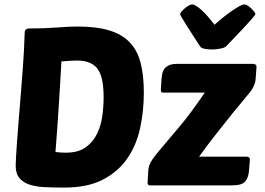

<svg xmlns="http://www.w3.org/2000/svg" viewBox="-20 -839 1199 869"><path d="M92 -695Q93 -703 98.5 -706.5Q104 -710 109 -710Q177 -710 236.5 -714.5Q296 -719 330 -719Q415 -719 472.5 -702Q530 -685 565.5 -649Q601 -613 616 -556Q631 -499 631 -419Q631 -338 614.5 -260.5Q598 -183 557 -123Q516 -63 446.5 -26.5Q377 10 271 10Q222 10 181.5 8Q141 6 112 -4Q83 -14 67 -34Q51 -54 51 -89Q51 -102 52.5 -128Q54 -154 56.5 -190Q59 -226 62.5 -269.5Q66 -313 70 -361Q78 -460 82.5 -519Q87 -578 88.5 -611.5Q90 -645 90.5 -662Q91 -679 92 -695ZM278 -148Q334 -148 367.5 -172Q401 -196 419 -233Q437 -270 443 -314Q449 -358 449 -397Q449 -439 443.5 -470.5Q438 -502 424.5 -523Q411 -544 387 -554.5Q363 -565 327 -565Q316 -565 299 -564Q282 -563 258 -561Q256 -524 253 -473.5Q250 -423 246.5 -367.5Q243 -312 239 -255.5Q235 -199 231 -151Q246 -149 258 -148.5Q270 -148 278 -148ZM659 0Q648 0 648 -11L651 -65Q652 -92 669.5 -117Q687 -142 719 -179Q751 -216 798 -272.5Q845 -329 907 -420H719Q711 -420 709.5 -423.5Q708 -427 708 -434L711 -480Q712 -493 714.5 -505.5Q717 -518 724.5 -528Q732 -538 746 -544Q760 -550 783 -550H1125Q1131 -550 1136 -547Q1141 -544 1141 -536L1137 -482Q1136 -457 1117 -429Q1114 -424 1091 -397Q1068 -370 1034.5 -328.5Q1001 -287 960.5 -235.5Q920 -184 881 -130H1095Q1101 -130 1106 -127Q1111 -124 1111 -116L1107 -67Q1105 -37 1090.5 -18.5Q1076 0 1031 0ZM850 -819Q858 -819 870 -811Q882 -803 895.5 -790.5Q909 -778 923 -761.5Q937 -745 951 -727Q971 -745 991.5 -761.5Q1012 -778 1030.5 -790.5Q1049 -803 1063.5 -811Q1078 -819 1086 -819Q1093 -819 1101.5 -813.5Q1110 -808 1117.5 -800.5Q1125 -793 1130.5 -786Q1136 -779 1136 -776Q1136 -773 1123.5 -758Q1111 -743 1091.5 -722Q1072 -701 1048.5 -676.5Q1025 -652 1004 -630Q998 -623 977.5 -619Q957 -615 938 -615Q924 -615 907 -618Q890 -621 885 -630Q869 -655 853 -679.5Q837 -704 824 -724.5Q811 -745 803 -759Q795 -773 795 -776Q795 -779 801 -786Q807 -793 815.5 -800.5Q824 -808 833.5 -813.5Q843 -819 850 -819Z"/></svg>

Font: Poetsen One
Style: Regular
Weight: 400
Designer: Pablo Impallari, Rodrigo Fuenzalida
Foundry: Pablo Impallari, Rodrigo Fuenzalida
Version: Version 1.001; ttfautohint (v0.93) -l 8 -r 50 -G 200 -x 14 -